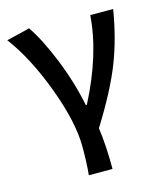

<svg xmlns="http://www.w3.org/2000/svg" viewBox="-114 -648 789 933"><g transform="rotate(-15 280.5 -181.5)"><path d="M335.9 200.2H216.8Q222.7 141.6 222.7 58.6Q222.7 -65.4 156.7 -242.7Q90.8 -419.9 3.9 -536.1L121.1 -564.5Q168.9 -495.1 217.8 -374.5Q266.6 -253.9 291 -132.8H295.9Q411.1 -355.5 424.8 -549.8H540Q516.6 -406.2 470.2 -287.6Q423.8 -168.9 323.2 -7.8Q335.9 80.1 335.9 200.2Z"/></g></svg>

Font: Gen Shin Gothic Medium
Style: Regular
Weight: 500
Designer: [Source Han Sans]
Ryoko NISHIZUKA  (kana & ideographs); Paul D. Hunt (Latin, Greek & Cyrillic); Wenlong ZHANG  (bopomofo
Version: Version 1.002.20150607